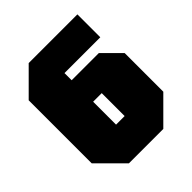

<svg xmlns="http://www.w3.org/2000/svg" viewBox="-194 -824 948 948"><g transform="rotate(-45 280.0 -350.0)"><path d="M250 -180H310V-340H250ZM160 0 30 -130V-570L160 -700H500V-540H250V-490H440L530 -400V-130L400 0Z"/></g></svg>

Font: Tektur Condensed Black
Style: Regular
Weight: 900
Width: 3
Designer: Adam Jagosz
Foundry: Adam Jagosz
Version: Version 1.005;gftools[0.9.30]